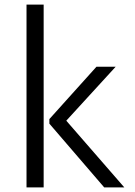

<svg xmlns="http://www.w3.org/2000/svg" viewBox="-20 -820 589 840"><path d="M96 -800H171V0H96ZM524 0H436L196 -279V-299L402 -528H486L270 -292Z"/></svg>

Font: Martel Sans Light
Style: Regular
Weight: 300
Designer: Dan Reynolds and Mathieu Réguer
Foundry: Dan Reynolds and Mathieu Réguer
Version: Version 1.002; ttfautohint (v1.1) -l 5 -r 5 -G 72 -x 0 -D la